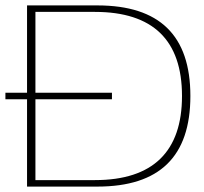

<svg xmlns="http://www.w3.org/2000/svg" viewBox="-40 -690 756 710"><path d="M320 -670H60V-347H-20V-323H60V0H320C550 0 664 -111 664 -335C664 -559 550 -670 320 -670ZM91 -24V-323H374V-347H91V-646H311C526 -646 633 -541 633 -335C633 -130 526 -24 311 -24Z"/></svg>

Font: LT Wave Thin
Style: Regular
Weight: 100
Designer: Daniel Lyons
Version: Version 2.5 (Glyphs App)